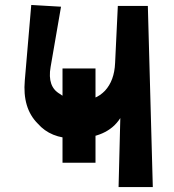

<svg xmlns="http://www.w3.org/2000/svg" viewBox="-20 -754 703 774"><path d="M80 -430 106 -734 226 -727 184 -484Q170 -404 222 -375Q251 -352 310 -350Q365 -349 403 -388Q441 -429 444 -500L455 -730H576L596 0H458L465 -278Q413 -196 279 -196Q184 -196 132 -256Q70 -318 80 -430ZM232 -478H365V-98H232Z"/></svg>

Font: OpenDyslexic
Style: Bold
Weight: 800
Designer: Abbie Gonzalez
Version: Version 0.920;hotconv 1.0.109;makeotfexe 2.5.65596